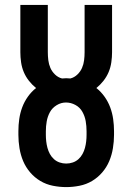

<svg xmlns="http://www.w3.org/2000/svg" viewBox="-20 -755 540 783"><path d="M250 8Q223 8 195.5 2.5Q168 -3 144.5 -17Q121 -31 103 -52Q85 -73 74.5 -98Q64 -123 59.5 -150.5Q55 -178 55 -205V-220Q55 -245 58.5 -269.5Q62 -294 70.5 -317Q79 -340 93.5 -360.5Q108 -381 127 -396Q111 -409 98 -425.5Q85 -442 77 -461Q69 -480 66 -501Q63 -522 63 -542V-735H175V-542Q175 -526 177 -509.5Q179 -493 185.5 -478Q192 -463 204.5 -451Q217 -439 233 -435Q237 -435 241.5 -435.5Q246 -436 250 -436Q254 -436 258.5 -435.5Q263 -435 267 -435Q283 -439 295.5 -451Q308 -463 314.5 -478Q321 -493 323 -509.5Q325 -526 325 -542V-735H437V-542Q437 -522 434 -501Q431 -480 423 -461Q415 -442 402 -425.5Q389 -409 373 -396Q392 -381 406.5 -360.5Q421 -340 429.5 -317Q438 -294 441.5 -269.5Q445 -245 445 -220V-205Q445 -178 440.5 -150.5Q436 -123 425.5 -98Q415 -73 397 -52Q379 -31 355.5 -17Q332 -3 304.5 2.5Q277 8 250 8ZM250 -88Q264 -88 277 -92.5Q290 -97 300 -106Q310 -115 316.5 -127Q323 -139 326.5 -152Q330 -165 331.5 -178.5Q333 -192 333 -205V-220Q333 -241 329.5 -261Q326 -281 316 -299Q306 -317 287.5 -327Q269 -337 249 -337Q229 -337 211 -326Q193 -315 183.5 -297.5Q174 -280 170.5 -260Q167 -240 167 -220V-205Q167 -192 168.5 -178.5Q170 -165 173.5 -152Q177 -139 183.5 -127Q190 -115 200 -106Q210 -97 223 -92.5Q236 -88 250 -88Z"/></svg>

Font: Iosevka Slab
Style: Bold
Weight: 700
Monospace: yes
Designer: Belleve Invis
Foundry: Belleve Invis
Version: Version 11.1.1; ttfautohint (v1.8.3)